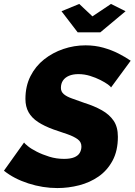

<svg xmlns="http://www.w3.org/2000/svg" viewBox="-47 -946 683 974"><path d="M244 8Q170 8 97 -15.5Q24 -39 -27 -80L75 -223Q78 -218 94.5 -204.5Q111 -191 139.5 -176.5Q168 -162 203.5 -151Q239 -140 278 -140Q310 -140 329.5 -148Q349 -156 357.5 -170.5Q366 -185 366 -203Q366 -226 346.5 -240Q327 -254 295.5 -265Q264 -276 225 -289Q178 -306 146 -327Q114 -348 98 -376.5Q82 -405 82 -444Q82 -509 107.5 -559.5Q133 -610 176.5 -644.5Q220 -679 274.5 -697.5Q329 -716 387 -716Q435 -716 477.5 -704Q520 -692 555 -674Q590 -656 616 -638L516 -502Q515 -507 500.5 -517.5Q486 -528 462.5 -540Q439 -552 410 -561Q381 -570 351 -570Q323 -570 303 -561.5Q283 -553 272.5 -537.5Q262 -522 262 -500Q262 -481 276.5 -468.5Q291 -456 318 -446.5Q345 -437 381 -424Q432 -408 470 -386.5Q508 -365 529.5 -333.5Q551 -302 551 -252Q551 -181 524 -131Q497 -81 453 -50.5Q409 -20 354.5 -6Q300 8 244 8ZM265 -889 355 -926 422 -863 516 -926 590 -889 462 -782H347Z"/></svg>

Font: Raleway Thin ExtraBold
Style: Italic
Weight: 800
Italic angle: -12°
Version: Version 4.026